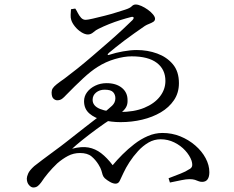

<svg xmlns="http://www.w3.org/2000/svg" viewBox="-20 -780 1040 852"><path d="M128 52Q118 52 108.5 41Q99 30 99 12Q99 4 105 -10Q111 -24 132 -43Q145 -53 168.5 -71Q192 -89 221 -110Q250 -131 274 -150Q318 -185 355.5 -214Q393 -243 428 -270Q463 -297 477.5 -311Q492 -325 492 -344Q492 -360 482 -371Q472 -382 444 -382Q422 -382 406.5 -369.5Q391 -357 391 -337Q391 -310 424 -296.5Q457 -283 512 -283Q575 -283 620 -301.5Q665 -320 689.5 -351.5Q714 -383 714 -421Q714 -472 676 -501Q638 -530 564 -530Q531 -530 490 -518Q449 -506 413 -483Q384 -465 348.5 -432Q313 -399 272 -357Q265 -349 256 -342Q247 -335 234 -335Q225 -335 217 -342.5Q209 -350 209 -370Q209 -380 214 -388Q219 -396 231.5 -406Q244 -416 267 -432Q290 -449 322.5 -475Q355 -501 391 -532Q427 -563 461.5 -593Q496 -623 524 -649Q552 -675 568 -691Q575 -699 572.5 -703Q570 -707 560 -704Q540 -699 514.5 -691Q489 -683 464 -673Q439 -663 417 -652Q406 -647 394.5 -637Q383 -627 370 -627Q357 -627 341 -637Q325 -647 312.5 -662.5Q300 -678 296 -692Q293 -701 293.5 -714Q294 -727 295 -739L314 -742Q319 -735 325 -723Q331 -711 339.5 -701.5Q348 -692 360 -692Q369 -692 392.5 -697.5Q416 -703 444 -710Q472 -717 497 -725Q522 -733 535 -737Q557 -744 564.5 -752Q572 -760 582 -760Q593 -760 607.5 -753.5Q622 -747 636 -737Q650 -727 659 -716Q668 -705 668 -697Q668 -688 660 -683Q652 -678 641.5 -674Q631 -670 623 -665Q600 -649 576.5 -632.5Q553 -616 532.5 -600.5Q512 -585 494.5 -571Q477 -557 464 -546Q457 -540 458 -537Q459 -534 469 -538Q493 -546 526 -552Q559 -558 587 -558Q635 -558 677.5 -542.5Q720 -527 747 -495Q774 -463 774 -411Q774 -368 752 -335.5Q730 -303 693.5 -281.5Q657 -260 611 -249Q565 -238 515 -238Q475 -238 437.5 -247Q400 -256 376.5 -276.5Q353 -297 353 -331Q353 -353 366.5 -371Q380 -389 403 -400Q426 -411 453 -411Q495 -411 520.5 -390.5Q546 -370 546 -336Q547 -317 539 -303.5Q531 -290 516.5 -279.5Q502 -269 483 -258Q445 -234 409 -207.5Q373 -181 344.5 -158Q316 -135 300 -120Q342 -131 372.5 -125.5Q403 -120 429 -100Q455 -80 480 -47Q499 -70 523.5 -94.5Q548 -119 576.5 -141Q605 -163 636.5 -176.5Q668 -190 701 -190Q743 -190 780 -175Q817 -160 846.5 -134.5Q876 -109 892.5 -78Q909 -47 909 -16Q909 5 901 16Q893 27 877 27Q868 27 861 24Q854 21 845 18Q836 15 820 15Q807 15 785 19.5Q763 24 734 30L728 11Q757 0 781 -9.5Q805 -19 818 -28Q829 -33 832 -41.5Q835 -50 830 -67Q822 -90 802 -112Q782 -134 753.5 -148Q725 -162 693 -162Q664 -162 639 -147.5Q614 -133 592.5 -109.5Q571 -86 554.5 -60.5Q538 -35 528 -13Q518 7 512 21Q506 35 493 35Q482 35 468.5 27.5Q455 20 445 11Q438 4 435.5 -4Q433 -12 430 -23Q427 -34 417 -50Q404 -71 386 -86Q368 -101 335 -101Q306 -101 281.5 -88Q257 -75 234 -55Q212 -34 194 -12.5Q176 9 163 29Q158 36 149.5 44Q141 52 128 52Z"/></svg>

Font: Noto Serif SC
Style: Regular
Weight: 400
Designer: Ryoko NISHIZUKA 西塚涼子 (kana & ideographs); Frank Grießhammer (Latin, Greek & Cyrillic); Wenlong ZHANG 张文龙 (bopomofo); San
Foundry: Adobe
Version: Version 2.002-H1;hotconv 1.1.0;makeotfexe 2.6.0